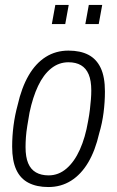

<svg xmlns="http://www.w3.org/2000/svg" viewBox="-20 -742 472 774"><path d="M175 12Q128 12 95 -5Q62 -22 45.5 -58Q29 -94 29 -151Q29 -193 34.5 -235.5Q40 -278 51 -318Q67 -389 95.5 -438Q124 -487 164.5 -512.5Q205 -538 256 -538Q304 -538 336.5 -521Q369 -504 386 -468Q403 -432 403 -373Q403 -331 397.5 -288Q392 -245 380 -205Q364 -135 335.5 -87Q307 -39 266.5 -13.5Q226 12 175 12ZM176 -35Q216 -35 248 -62.5Q280 -90 302 -139Q324 -188 335 -253Q340 -279 342.5 -301Q345 -323 346.5 -341.5Q348 -360 348 -377Q348 -417 337.5 -442Q327 -467 306.5 -479Q286 -491 256 -491Q217 -491 186 -466Q155 -441 133.5 -395.5Q112 -350 99 -288Q94 -259 90 -234.5Q86 -210 84.5 -189Q83 -168 83 -149Q83 -109 93.5 -84Q104 -59 125 -47Q146 -35 176 -35ZM189 -645 203 -722H257L243 -645ZM324 -645 338 -722H392L378 -645Z"/></svg>

Font: Archivo Condensed ExtraLight
Style: Italic
Weight: 250
Width: 3
Italic angle: -10°
Designer: Hector Gatti
Foundry: Omnibus-Type
Version: Version 2.001